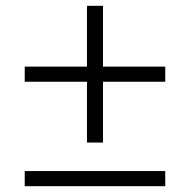

<svg xmlns="http://www.w3.org/2000/svg" viewBox="-20 -640 653 660"><path d="M279 -620H334V-411H548V-359H334V-150H279V-359H65V-411H279ZM65 0V-52H548V0Z"/></svg>

Font: Renner* Light
Style: Light
Weight: 300
Version: Version 003.000 ; ttfautohint (v0.97) -l 8 -r 50 -G 200 -x 1